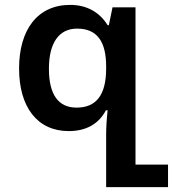

<svg xmlns="http://www.w3.org/2000/svg" viewBox="-20 -527 707 785"><path d="M414 238H667V146H534V-497H440L425 -424H420C388 -476 336 -507 267 -507C133 -507 58 -405 58 -247C58 -90 132 9 261 9C333 9 384 -21 413 -76H420C416 -39 414 -4 414 23ZM293 -87C218 -87 180 -141 180 -246C180 -353 222 -410 295 -410C378 -410 414 -356 414 -255V-247C414 -138 373 -87 293 -87Z"/></svg>

Font: Noto Sans Armenian Semi
Style: Regular
Weight: 600
Designer: Monotype Design Team
Foundry: Monotype Imaging Inc.
Version: Version 1.901